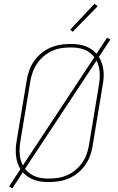

<svg xmlns="http://www.w3.org/2000/svg" viewBox="-20 -982 640 1044"><path d="M47 42 29 32 91 -62Q81 -79 75 -97.5Q69 -116 67 -136Q65 -156 66 -176.5Q67 -197 71 -218L125 -544Q129 -571 138.5 -598Q148 -625 164.5 -649Q181 -673 204 -692Q227 -711 253.5 -722.5Q280 -734 308 -738.5Q336 -743 363 -743Q384 -743 404 -740.5Q424 -738 442.5 -731.5Q461 -725 476.5 -714.5Q492 -704 505 -690L562 -777L580 -767L518 -673Q528 -656 534 -637.5Q540 -619 542.5 -599Q545 -579 543.5 -558.5Q542 -538 538 -517L484 -191Q480 -164 470.5 -137Q461 -110 444.5 -86Q428 -62 405 -43Q382 -24 355.5 -12.5Q329 -1 301 3.5Q273 8 246 8Q225 8 205 5.5Q185 3 166.5 -3.5Q148 -10 132.5 -20.5Q117 -31 104 -45ZM104 -82 493 -671Q482 -685 468 -695.5Q454 -706 437 -712.5Q420 -719 401.5 -721.5Q383 -724 363 -724Q339 -724 313 -720Q287 -716 263 -705Q239 -694 218 -676.5Q197 -659 182 -637Q167 -615 158 -590Q149 -565 145 -541L91 -215Q88 -198 87 -180.5Q86 -163 87 -146Q88 -129 92.5 -113Q97 -97 104 -82ZM247 -11Q271 -11 296.5 -15Q322 -19 346.5 -30Q371 -41 391.5 -58.5Q412 -76 427.5 -98Q443 -120 451.5 -145Q460 -170 464 -194L518 -520Q521 -537 522 -554.5Q523 -572 522 -589Q521 -606 516.5 -622Q512 -638 505 -653L116 -64Q127 -50 141.5 -39.5Q156 -29 172.5 -22.5Q189 -16 208 -13.5Q227 -11 247 -11ZM375 -809 362 -821 494 -962 511 -948Z"/></svg>

Font: Iosevka Thin Extended Oblique
Style: Regular
Weight: 100
Width: 7
Italic angle: -9°
Monospace: yes
Designer: Belleve Invis
Foundry: Belleve Invis
Version: Version 32.5.0; ttfautohint (v1.8.4)